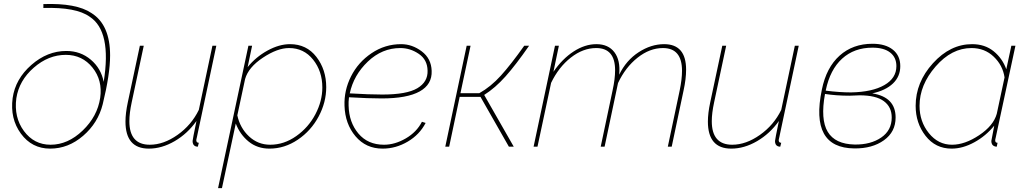

<svg xmlns="http://www.w3.org/2000/svg" viewBox="-20 -754 5276 987"><path d="M238 10Q144 10 87.5 -67Q31 -144 45 -250Q59 -348 141 -420Q223 -492 321 -492Q394 -492 447 -447Q500 -402 513 -333Q555 -594 441 -668Q372 -718 203 -713V-733Q373 -739 450 -687Q546 -627 546 -469Q546 -373 508 -218Q484 -122 407.5 -56Q331 10 238 10ZM240 -10Q329 -10 405 -83Q481 -156 495 -251Q508 -341 455.5 -406.5Q403 -472 318 -472Q229 -472 153.5 -406Q78 -340 64 -249Q51 -151 103 -80.5Q155 -10 240 -10Z M625 -129Q625 -172 637 -228L699 -519H719L657 -228Q645 -172 645 -131Q645 -10 750 -10Q821 -10 892.5 -60.5Q964 -111 1002 -189L1072 -519H1092L996 -67Q995 -61 993 -52.5Q991 -44 990 -39.5Q989 -35 989 -34Q989 -20 1002 -20L997 0Q991 0 985 -2Q970 -8 970 -29Q970 -36 990 -132Q944 -67 878 -28.5Q812 10 745 10Q625 10 625 -129Z M1257 -519H1276L1253 -409Q1295 -461 1355 -494Q1415 -527 1471 -527Q1556 -527 1606.5 -461.5Q1657 -396 1657 -306Q1657 -228 1618 -155Q1579 -82 1511 -36Q1443 10 1365 10Q1303 10 1258.5 -26Q1214 -62 1192 -119L1121 213H1101ZM1637 -304Q1637 -388 1589.5 -447.5Q1542 -507 1466 -507Q1406 -507 1331.5 -457.5Q1257 -408 1240 -348L1200 -161Q1214 -96 1260 -53Q1306 -10 1369 -10Q1440 -10 1503 -54.5Q1566 -99 1601.5 -167Q1637 -235 1637 -304Z M1942 -248Q1875 -248 1774 -254Q1771 -229 1772 -211Q1774 -125 1822.5 -67.5Q1871 -10 1954 -10Q2010 -10 2066 -42.5Q2122 -75 2149 -128L2168 -122Q2137 -62 2076 -26Q2015 10 1947 10Q1861 10 1807.5 -53.5Q1754 -117 1751 -210Q1748 -289 1784.5 -361.5Q1821 -434 1890 -480.5Q1959 -527 2042 -527Q2099 -527 2148 -490Q2197 -453 2199 -390Q2202 -320 2137.5 -284Q2073 -248 1942 -248ZM2038 -507Q1944 -507 1871 -437.5Q1798 -368 1778 -274Q1879 -268 1945 -268Q2071 -268 2125.5 -300.5Q2180 -333 2178 -391Q2177 -447 2133 -477Q2089 -507 2038 -507Z M2269 0 2379 -519H2399L2347 -275H2444Q2503 -308 2555 -365.5Q2607 -423 2675 -519H2700Q2632 -421 2579 -361.5Q2526 -302 2469 -266L2621 0H2596L2450 -256H2343L2289 0Z M2833 -519H2853L2825 -385Q2871 -452 2929 -489.5Q2987 -527 3046 -527Q3107 -527 3138.5 -485.5Q3170 -444 3163 -370Q3199 -444 3263 -485.5Q3327 -527 3394 -527Q3507 -527 3507 -396Q3507 -348 3494 -289L3433 0H3413L3474 -289Q3486 -347 3486 -390Q3486 -507 3388 -507Q3320 -507 3257.5 -457.5Q3195 -408 3157 -327L3088 0H3068L3129 -289Q3142 -348 3142 -393Q3142 -507 3045 -507Q2977 -507 2914.5 -458Q2852 -409 2813 -328L2743 0H2723Z M3619 -129Q3619 -172 3631 -228L3693 -519H3713L3651 -228Q3639 -172 3639 -131Q3639 -10 3744 -10Q3815 -10 3886.5 -60.5Q3958 -111 3996 -189L4066 -519H4086L3990 -67Q3989 -61 3987 -52.5Q3985 -44 3984 -39.5Q3983 -35 3983 -34Q3983 -20 3996 -20L3991 0Q3985 0 3979 -2Q3964 -8 3964 -29Q3964 -36 3984 -132Q3938 -67 3872 -28.5Q3806 10 3739 10Q3619 10 3619 -129Z M4464 -274Q4584 -255 4584 -150Q4584 -76 4524 -33Q4464 10 4372 9Q4142 7 4205 -294Q4228 -407 4296 -468Q4364 -529 4465 -529Q4532 -529 4570 -498.5Q4608 -468 4608 -414Q4608 -361 4570.5 -325Q4533 -289 4464 -274ZM4465 -509Q4371 -509 4309 -452.5Q4247 -396 4225 -290V-288Q4295 -279 4355 -279Q4464 -281 4526 -316.5Q4588 -352 4588 -414Q4588 -459 4556 -484Q4524 -509 4465 -509ZM4374 -11Q4456 -10 4510 -47Q4564 -84 4564 -150Q4564 -204 4523.5 -234Q4483 -264 4399 -264Q4365 -262 4347 -262Q4279 -262 4221 -271Q4197 -140 4235 -76.5Q4273 -13 4374 -11Z M4687 -210Q4687 -331 4776 -429Q4865 -527 4977 -527Q5043 -527 5088 -490.5Q5133 -454 5153 -398L5179 -519H5200L5098 -44Q5096 -38 5096 -32Q5096 -20 5108 -20L5104 0Q5098 0 5095 -1Q5076 -7 5076 -29Q5076 -33 5091 -108Q5048 -55 4988.5 -22.5Q4929 10 4872 10Q4789 10 4738 -55.5Q4687 -121 4687 -210ZM5104 -169 5144 -356Q5135 -418 5088.5 -462.5Q5042 -507 4974 -507Q4872 -507 4789.5 -412Q4707 -317 4707 -210Q4707 -129 4755 -69.5Q4803 -10 4874 -10Q4940 -10 5013.5 -59Q5087 -108 5104 -169Z"/></svg>

Font: Raleway-v4020 Thin
Style: Italic
Weight: 250
Italic angle: -12°
Designer: Matt McInerney, Pablo Impallari, Rodrigo Fuenzalida
Foundry: Matt McInerney, Pablo Impallari, Rodrigo Fuenzalida
Version: Version 4.020;PS 004.020;hotconv 1.0.88;makeotf.lib2.5.64775